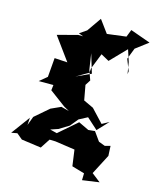

<svg xmlns="http://www.w3.org/2000/svg" viewBox="-184 -1012 945 1161"><g transform="rotate(15 288.5 -432.0)"><path d="M545 -655 517 -726 544 -796 622 -855 496 -900 478 -854 359 -839 301 -918 239 -829 195 -799 224 -788H192L68 -755L173 -611L92 -616L82 -496L35 -457H127L123 -423L224 -348L258 -329L208 -342L146 -314L59 -239L38 -183L41 -229L-45 -112L-8 -119L28 -89L151 -72L190 -132L227 -131L351 -113L365 -12L444 11L443 54L549 39L494 -4L559 -129L556 -191L522 -182L482 -197L442 -253L401 -249L336 -280L222 -181L178 -192L225 -208L287 -246L327 -295L380 -323L449 -261L513 -329L469 -305L393 -386L331 -415L314 -508L335 -541L313 -602L298 -702L334 -583L242 -541L318 -585L321 -614L360 -712L411 -684L507 -783L531 -709L543 -636Z"/></g></svg>

Font: Hussar Lance
Style: ExBd
Weight: 700
Foundry: Cannot Into Space Fonts, PlusOne Fonts
Version: Version 2.270